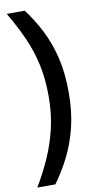

<svg xmlns="http://www.w3.org/2000/svg" viewBox="-113 -907 598 1165"><g transform="rotate(-10 186.0 -325.0)"><path d="M18 210Q64 133 101 50.5Q138 -32 160 -124.5Q182 -217 182 -325Q182 -432 162.5 -520.5Q143 -609 106 -691.5Q69 -774 18 -860H129Q180 -793 220 -714.5Q260 -636 283 -541.5Q306 -447 306 -325Q306 -208 282.5 -112.5Q259 -17 219 62.5Q179 142 129 210Z"/></g></svg>

Font: Exo Thin SemiBold
Style: Regular
Weight: 600
Version: Version 2.000